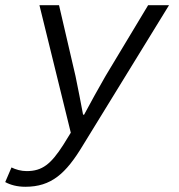

<svg xmlns="http://www.w3.org/2000/svg" viewBox="-64 -506 684 735"><path d="M33 209C132 209 188 159 253 51L583 -486H503L340 -215C315 -172 281 -110 258 -67H254C246 -110 234 -172 225 -215L162 -486H87L207 2L178 49C131 122 98 149 38 149C17 149 -4 143 -20 135L-44 191C-24 202 2 209 33 209Z"/></svg>

Font: Source Code Variable
Style: Italic
Weight: 400
Italic angle: -11°
Monospace: yes
Designer: Paul D. Hunt, Teo Tuominen
Foundry: Adobe Systems Incorporated
Version: Version 1.005;PS 1.0;hotconv 16.6.54;makeotf.lib2.5.65590